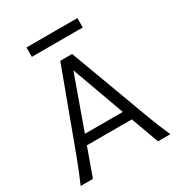

<svg xmlns="http://www.w3.org/2000/svg" viewBox="-204 -1019 1074 1154"><g transform="rotate(-30 333.5 -442.0)"><path d="M87.4 -173.3 287.6 -712.9H369.6L569.8 -173.3Q591.8 -113.8 606 -79.8Q620.1 -45.9 640.1 0H554.2L483.9 -192.9H171.9L102.5 0H17.6Q50.8 -75.2 87.4 -173.3ZM327.1 -623.5 196.3 -258.8H459.5ZM151.4 -883.8H504.9V-818.8H151.4Z"/></g></svg>

Font: Lesson One Light
Style: Regular
Weight: 300
Designer: But Ko, Victor Gaultney, Annie Olsen, Julie Remington, Don Collingsworth, Eric Hays, Becca Hirsbrunner
Version: Version 1.100